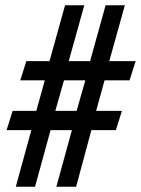

<svg xmlns="http://www.w3.org/2000/svg" viewBox="-20 -709 535 729"><path d="M57 -404 80 -477H168L227 -689H300L241 -477H322L381 -689H454L395 -477H495L472 -404H377L345 -288H443L420 -215H327L269 0H194L253 -215H172L113 0H40L99 -215H5L28 -288H118L150 -404ZM223 -404 190 -288H271L304 -404Z"/></svg>

Font: Medium
Style: Regular
Weight: 500
Designer: Fernando Haro
Foundry: deFharo
Version: Version 1.787